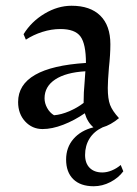

<svg xmlns="http://www.w3.org/2000/svg" viewBox="-20 -438 477 668"><path d="M409 158Q392 181 364 195.5Q336 210 306 210Q260 210 235 185.5Q210 161 210 117Q210 75 235.5 45.5Q261 16 305 5Q284 -13 275 -44Q239 -19 200 -4Q161 11 128 11Q92 11 67.5 -15.5Q43 -42 43 -83Q43 -204 279 -219Q279 -285 260 -311Q241 -337 190 -337Q159 -337 127.5 -327Q96 -317 70 -300L62 -319Q89 -363 135 -390.5Q181 -418 229 -418Q294 -418 329 -383.5Q364 -349 364 -284Q364 -248 359 -203Q355 -155 355 -132Q355 -94 363 -73Q371 -52 394 -27Q365 -3 337 5Q307 19 291.5 44Q276 69 276 101Q276 130 292 146Q308 162 336 162Q352 162 369 155Q386 148 400 136ZM274 -147 277 -190Q209 -186 172 -161.5Q135 -137 135 -96Q135 -79 144 -62.5Q153 -46 168 -37Q193 -39 221 -51Q249 -63 271 -80V-85Q271 -117 274 -147Z"/></svg>

Font: Mirza
Style: Regular
Weight: 400
Designer: Arabic design by Kourosh Beigpour, Latin design by Eduardo Tunni, engineering by Lasse Fister
Version: Version 1.0010g